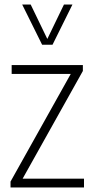

<svg xmlns="http://www.w3.org/2000/svg" viewBox="-20 -828 415 848"><path d="M26.5 0V-26L292.5 -501.5H31.5V-540.5H346V-514.5L80 -39H351V0ZM166 -630.5 78 -808H115.5L189 -656L262.5 -808H300L212 -630.5Z"/></svg>

Font: Encode Sans Condensed Condensed ExtraLight
Style: Regular
Weight: 200
Width: 3
Designer: Multiple Designers
Foundry: Impallari Type
Version: Version 3.000; ttfautohint (v1.8.3) -l 8 -r 50 -G 200 -x 14 